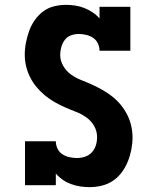

<svg xmlns="http://www.w3.org/2000/svg" viewBox="-20 -763 640 791"><path d="M349 8Q329 8 310 5Q291 2 273 -4.5Q255 -11 239 -22Q223 -33 210 -48V0H83V-181H210Q210 -165 217 -150.5Q224 -136 237 -127.5Q250 -119 266 -115.5Q282 -112 297 -112Q314 -112 330.5 -117.5Q347 -123 358.5 -135.5Q370 -148 375 -164.5Q380 -181 380 -198Q380 -223 367.5 -244.5Q355 -266 335 -280Q315 -294 292.5 -302.5Q270 -311 247.5 -321Q225 -331 204 -343Q183 -355 164.5 -370.5Q146 -386 130.5 -404.5Q115 -423 104 -445Q93 -467 87.5 -490.5Q82 -514 82 -538Q82 -563 87 -588Q92 -613 100.5 -636.5Q109 -660 123.5 -680.5Q138 -701 158 -716Q178 -731 202.5 -737Q227 -743 252 -743Q271 -743 290.5 -740Q310 -737 327.5 -730Q345 -723 361 -712.5Q377 -702 390 -687V-735H517V-554H390Q390 -570 383 -584.5Q376 -599 363 -607.5Q350 -616 334.5 -619.5Q319 -623 304 -623Q287 -623 271.5 -617Q256 -611 246.5 -598Q237 -585 232.5 -569Q228 -553 228 -537Q228 -513 240.5 -491.5Q253 -470 272.5 -456Q292 -442 315 -433Q338 -424 360 -414Q382 -404 403 -392Q424 -380 443 -365Q462 -350 477.5 -331Q493 -312 504 -290.5Q515 -269 520.5 -245Q526 -221 526 -197Q526 -172 521 -146.5Q516 -121 506.5 -97.5Q497 -74 481.5 -53Q466 -32 445 -18Q424 -4 399 2Q374 8 349 8Z"/></svg>

Font: Iosevka Curly Slab HvEx
Style: Regular
Weight: 900
Width: 7
Monospace: yes
Designer: Belleve Invis
Foundry: Belleve Invis
Version: Version 11.1.0; ttfautohint (v1.8.3)